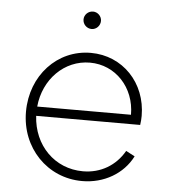

<svg xmlns="http://www.w3.org/2000/svg" viewBox="-52 -763 731 822"><g transform="rotate(5 313.5 -351.5)"><path d="M331 12C425 12 507 -36 546 -113L508 -133C471 -68 407 -30 331 -30C209 -30 118 -123 111 -249H558C560 -264 561 -275 561 -288C561 -430 458 -538 321 -538C177 -538 66 -419 66 -263C66 -108 181 12 331 12ZM112 -289C123 -407 211 -496 321 -496C431 -496 515 -406 515 -289ZM277 -678C277 -657 294 -640 315 -640C335 -640 352 -657 352 -678C352 -698 335 -715 315 -715C294 -715 277 -698 277 -678Z"/></g></svg>

Font: Mluvka ExtraLight
Style: Regular
Weight: 200
Designer: Modified by Jiří Krblich, Original typeface by Gumpita Rahayu
Foundry: Gumpita Rahayu & Jiří Krblich
Version: Version 2.000;Glyphs 3.1.1 (3134)